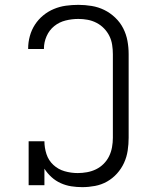

<svg xmlns="http://www.w3.org/2000/svg" viewBox="-20 -763 640 791"><path d="M319 8Q296 8 273.5 4.5Q251 1 230 -8.5Q209 -18 192 -33.5Q175 -49 163 -68V0H98V-181H163Q163 -154 171.5 -128Q180 -102 200 -83.5Q220 -65 246.5 -57.5Q273 -50 300 -50Q319 -50 338.5 -53.5Q358 -57 375.5 -65.5Q393 -74 407 -88Q421 -102 429.5 -119.5Q438 -137 441.5 -156.5Q445 -176 445 -195V-540Q445 -559 442 -578.5Q439 -598 430.5 -615Q422 -632 408.5 -646Q395 -660 377.5 -669Q360 -678 341 -681.5Q322 -685 303 -685Q276 -685 250 -678.5Q224 -672 203.5 -655.5Q183 -639 172 -614Q161 -589 161 -563Q161 -562 161 -561.5Q161 -561 161 -561H96Q96 -562 96 -562.5Q96 -563 96 -564Q96 -589 103 -614.5Q110 -640 124 -661.5Q138 -683 158 -699.5Q178 -716 202 -726Q226 -736 251.5 -739.5Q277 -743 303 -743Q330 -743 357.5 -738.5Q385 -734 409.5 -722Q434 -710 454.5 -690.5Q475 -671 487.5 -646.5Q500 -622 505 -595Q510 -568 510 -540V-195Q510 -169 506 -142.5Q502 -116 491 -92Q480 -68 462 -48Q444 -28 421 -15Q398 -2 371.5 3Q345 8 319 8Z"/></svg>

Font: Iosevka Curly Slab LtEx
Style: Regular
Weight: 300
Width: 7
Monospace: yes
Designer: Belleve Invis
Foundry: Belleve Invis
Version: Version 11.1.0; ttfautohint (v1.8.3)